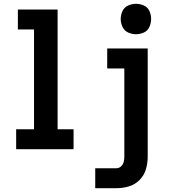

<svg xmlns="http://www.w3.org/2000/svg" viewBox="-20 -785 904 1010"><path d="M695 -605Q717 -605 737 -614Q757 -623 766 -643.5Q775 -664 775 -685Q775 -707 766 -727Q757 -747 737 -756Q717 -765 695 -765Q674 -765 654 -756Q634 -747 624.5 -727Q615 -707 615 -685Q615 -664 624.5 -643.5Q634 -623 654 -614Q674 -605 695 -605ZM65 0H367V-105H283V-735H74V-630H159V-105H65ZM481 205H592Q626 205 658 195.5Q690 186 714 162Q738 138 747.5 105.5Q757 73 757 40V-530H544V-425H634V40Q634 54 630.5 67.5Q627 81 616.5 90.5Q606 100 592 100H481Z"/></svg>

Font: Iosevka Sparkle
Style: Bold
Weight: 700
Designer: Belleve Invis
Foundry: Belleve Invis
Version: Version 4.5.0; ttfautohint (v1.8.3)